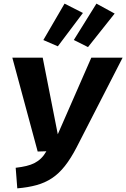

<svg xmlns="http://www.w3.org/2000/svg" viewBox="-20 -1007 687 1044"><path d="M476.6 -693.6H646.8L396.7 -206.1Q365.1 -145.1 332.6 -104.1Q300.1 -63 262.5 -38.1Q224.9 -13.2 178.9 -0.5Q133 12.2 74 17.2L65.3 -94.7Q98.3 -98.5 123.5 -104.6Q148.7 -110.7 168.3 -120.8Q187.8 -130.9 203.5 -146.3Q219.2 -161.6 232.2 -184.5L184.9 -183.1L47 -693.6H212.2L294.2 -276.9ZM381.4 -789.6 504.4 -987.3 603.4 -933.3 458.5 -750.9ZM215.7 -789.3 331 -987.3 430.9 -936.5 294.5 -755.2Z"/></svg>

Font: Fira Sans Variable
Style: Italic
Weight: 397
Italic angle: -8°
Designer: Carrois Corporate & Edenspiekermann AG
Foundry: Carrois Corporate GbR & Edenspiekermann AG
Version: Version 4.202